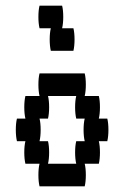

<svg xmlns="http://www.w3.org/2000/svg" viewBox="-20 -660 440 680"><path d="M120 -560Q116 -577 116 -600Q116 -624 120 -640H200Q204 -624 204 -600Q204 -577 200 -560H240Q244 -544 244 -520Q244 -497 240 -480H160Q156 -497 156 -520Q156 -544 160 -560ZM360 -160H330Q334 -144 334 -120Q334 -97 330 -80H280Q284 -64 284 -40Q284 -17 280 0H120Q116 -17 116 -40Q116 -64 120 -80H70Q66 -97 66 -120Q66 -144 70 -160H40Q36 -177 36 -200Q36 -224 40 -240H70Q66 -257 66 -280Q66 -304 70 -320H120Q116 -337 116 -360Q116 -384 120 -400H280Q284 -384 284 -360Q284 -337 280 -320H330Q334 -304 334 -280Q334 -257 330 -240H360Q364 -224 364 -200Q364 -177 360 -160ZM280 -160Q276 -177 276 -200Q276 -224 280 -240H250Q246 -257 246 -280Q246 -304 250 -320H150Q154 -304 154 -280Q154 -257 150 -240H120Q124 -224 124 -200Q124 -177 120 -160H150Q154 -144 154 -120Q154 -97 150 -80H250Q246 -97 246 -120Q246 -144 250 -160Z"/></svg>

Font: VT323
Style: Regular
Weight: 400
Monospace: yes
Designer: Peter Hull
Version: Version 2.000